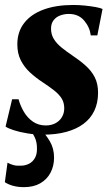

<svg xmlns="http://www.w3.org/2000/svg" viewBox="-32 -544 459 792"><path d="M369.5 -398H342.5Q338 -432.5 314.8 -459.5Q291.5 -486.5 252 -486.5Q233 -486.5 216.2 -480.2Q199.5 -474 189 -460.5Q178.5 -447 178.5 -425.5Q178.5 -402 190 -383.2Q201.5 -364.5 221.5 -348.2Q241.5 -332 266 -315.5Q297.5 -294.5 321.5 -273Q345.5 -251.5 359 -225Q372.5 -198.5 372.5 -161.5Q372.5 -119.5 357 -87Q341.5 -54.5 312 -32.8Q282.5 -11 240.8 0.2Q199 11.5 146 11.5Q113.5 11.5 81.2 6.2Q49 1 24.5 -7Q0 -15 -9 -22L18 -134.5H44.5Q52 -107.5 66.5 -82.8Q81 -58 103.8 -42.2Q126.5 -26.5 157 -26.5Q178.5 -26.5 195.8 -35.2Q213 -44 223 -60.2Q233 -76.5 233 -97Q233 -120 222.8 -137Q212.5 -154 192.8 -169.8Q173 -185.5 143.5 -205Q116 -223 92.2 -244.8Q68.5 -266.5 54 -294.8Q39.5 -323 39.5 -361Q39.5 -413 67.8 -449.2Q96 -485.5 147.8 -504.5Q199.5 -523.5 270 -523.5Q293 -523.5 318 -521Q343 -518.5 363 -514.8Q383 -511 391 -507ZM66.5 228Q43.5 228 23.2 222.8Q3 217.5 -12 207.5L-1 127Q9.5 133 23 136.8Q36.5 140.5 54.5 139.5Q73.5 139 88.2 131.2Q103 123.5 111.8 108.2Q120.5 93 120.5 71Q121 42 111 21.8Q101 1.5 91.5 -11L123 -13L135 -11Q156.5 10 173.8 39.2Q191 68.5 191 106Q191 140.5 176.5 168.2Q162 196 134.2 212Q106.5 228 66.5 228Z"/></svg>

Font: Merriweather 120pt ExtraBold
Style: Italic
Weight: 800
Italic angle: -7.8°
Version: Version 2.101